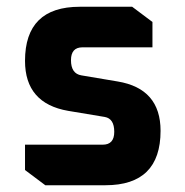

<svg xmlns="http://www.w3.org/2000/svg" viewBox="-20 -548 548 568"><path d="M54 -45V-120H284Q318 -120 318 -158Q318 -197 290 -202L182 -220Q54 -242 54 -368Q54 -528 216 -528H371L431 -483V-408H224Q190 -408 190 -370Q190 -330 221 -325L328 -307Q455 -286 455 -161Q455 0 292 0H114Z"/></svg>

Font: Oxanium
Style: Bold
Weight: 700
Designer: Severin Meyer
Version: Version 2.000